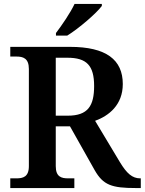

<svg xmlns="http://www.w3.org/2000/svg" viewBox="-20 -951 732 971"><path d="M263 -784V-771H320C379 -807 470 -886 495 -921V-931H357C336 -886 292 -822 263 -784ZM32 0H356V-49H325C291 -49 262 -56 262 -111V-312H334L459 -90C502 -15 545 0 667 0H692V-49H689C649 -49 621 -74 587 -130L461 -340C530 -365 601 -420 601 -526C601 -649 517 -714 334 -714H32V-665H63C96 -665 126 -657 126 -602V-111C126 -56 96 -49 63 -49H32ZM323 -366H262V-659H321C419 -659 456 -619 456 -516C456 -416 425 -366 323 -366Z"/></svg>

Font: Noto Serif Tamil SemiBold
Style: Italic
Weight: 600
Italic angle: -12°
Designer: Indian Type Foundry, Tom Grace, and the Monotype Design Team
Foundry: Monotype Imaging Inc.
Version: Version 2.003